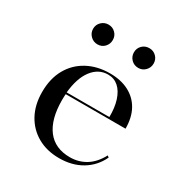

<svg xmlns="http://www.w3.org/2000/svg" viewBox="-149 -725 811 851"><g transform="rotate(30 257.0 -299.5)"><path d="M269.4 11.3Q206.5 11.3 158.9 -15.7Q111.3 -42.7 84.7 -91.5Q58.1 -140.3 58.1 -205.6Q58.1 -274.2 85.9 -323.8Q113.7 -373.4 163.7 -400.4Q213.7 -427.4 278.2 -427.4Q334.7 -427.4 375.4 -406Q416.1 -384.7 437.9 -345.2Q459.7 -305.6 459.7 -249.2H116.9L116.1 -258.1H371.8Q372.6 -306.5 360.9 -342.7Q349.2 -379 327 -398.8Q304.8 -418.5 273.4 -418.5Q225 -418.5 192.7 -376.2Q160.5 -333.9 153.2 -256.5L154 -254.8Q153.2 -246.8 152.8 -237.9Q152.4 -229 152.4 -218.5Q152.4 -121 192.3 -68.5Q232.3 -16.1 308.9 -16.1Q353.2 -16.1 389.5 -38.3Q425.8 -60.5 450.8 -107.3L458.9 -100.8Q433.9 -47.6 384.7 -18.1Q335.5 11.3 269.4 11.3ZM373.4 -510.5Q351.6 -510.5 337.1 -525.4Q322.6 -540.3 322.6 -561.3Q322.6 -582.3 337.1 -596.8Q351.6 -611.3 373.4 -611.3Q394.4 -611.3 408.9 -596.8Q423.4 -582.3 423.4 -561.3Q423.4 -540.3 408.9 -525.4Q394.4 -510.5 373.4 -510.5ZM164.5 -510.5Q143.5 -510.5 128.6 -525.4Q113.7 -540.3 113.7 -561.3Q113.7 -582.3 128.6 -596.8Q143.5 -611.3 164.5 -611.3Q185.5 -611.3 200 -596.8Q214.5 -582.3 214.5 -561.3Q214.5 -540.3 200.4 -525.4Q186.3 -510.5 164.5 -510.5Z"/></g></svg>

Font: Playfair 144pt SemiExpanded Medium
Style: Regular
Weight: 500
Width: 6
Designer: Claus Eggers Sørensen
Foundry: Claus Eggers Sørensen
Version: Version 2.203